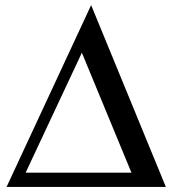

<svg xmlns="http://www.w3.org/2000/svg" viewBox="-20 -738 679 758"><path d="M634.8 0H5.9L339.8 -717.8ZM499 -56.2 303.2 -529.8 81.1 -56.2Z"/></svg>

Font: Charis
Style: Bold
Weight: 700
Designer: Walt Agee, Miriam Martin, Annie Olsen, Victor Gaultney, Lorna Priest, Alan Ward, Bob Hallissy, Martin Hosken, Sharon Cor
Foundry: SIL Global
Version: Version 7.000